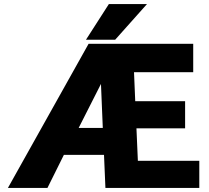

<svg xmlns="http://www.w3.org/2000/svg" viewBox="-20 -927 1031 947"><path d="M19 0H214L295 -163H493L500 0H963V-134H660L653 -294H893V-428H647L641 -571H933V-711H417ZM368 -296 478 -513 487 -296ZM404 -731H548L705 -907H517Z"/></svg>

Font: Asimov Pro
Style: Ult
Weight: 900
Designer: Google
Version: Version 2.000980; 2014